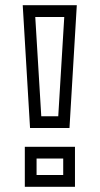

<svg xmlns="http://www.w3.org/2000/svg" viewBox="-20 -715 382 735"><path d="M246 -225H95L67 -695H274ZM226 -650H115L138 -270H203ZM267 0H75V-153H267ZM222 -108H120V-45H222Z"/></svg>

Font: Geostar
Style: Regular
Weight: 400
Designer: Joe Prince
Foundry: Joe Prince
Version: Version 1.002